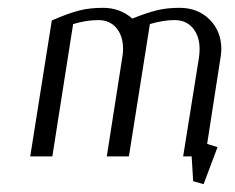

<svg xmlns="http://www.w3.org/2000/svg" viewBox="-20 -404 607 496"><path d="M58.1 0 113.8 -351.1Q156.2 -369.6 183.8 -376.7Q211.4 -383.8 246.1 -383.8Q290.5 -383.8 321.8 -356Q359.4 -371.1 385.3 -377.4Q411.1 -383.8 443.8 -383.8Q491.2 -383.8 521.5 -353.5Q551.8 -323.2 551.8 -276.9Q551.8 -269.5 549.8 -255.9L515.1 -32.2L542 -23.9L505.9 71.8L479 64L475.1 0H453.1L494.1 -255.9Q495.6 -267.1 495.6 -277.3Q495.6 -310.5 478.3 -331.3Q460.9 -352.1 431.2 -352.1Q401.4 -352.1 367.2 -341.8L313 0H255.9L295.9 -255.9Q297.9 -265.6 297.9 -277.8Q297.9 -311 280.8 -331.5Q263.7 -352.1 233.9 -352.1Q203.1 -352.1 168.9 -341.8L115.2 0Z"/></svg>

Font: Gawaa
Style: Italic
Weight: 400
Designer: T. Christopher White
Version: Version 1.0